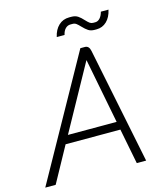

<svg xmlns="http://www.w3.org/2000/svg" viewBox="-143 -976 909 1070"><g transform="rotate(-15 311.0 -441.0)"><path d="M472 -204H156L44 0H-16L374 -700H400Q424 -700 430 -669L566 0H512ZM182 -251H463L390 -626H389ZM410 -815Q397 -829 388 -835.5Q379 -842 367 -842H355Q338 -842 325.5 -829.5Q313 -817 308 -794H263Q272 -835 297 -858.5Q322 -882 358 -882H370Q393 -882 408 -872Q423 -862 439 -844Q452 -830 460.5 -824Q469 -818 480 -818H492Q507 -818 519 -831Q531 -844 537 -867H581Q572 -825 547.5 -801.5Q523 -778 489 -778H478Q456 -778 441.5 -787.5Q427 -797 410 -815Z"/></g></svg>

Font: Bai Jamjuree Light
Style: Italic
Weight: 300
Italic angle: -10°
Version: Version 1.000; ttfautohint (v1.6)